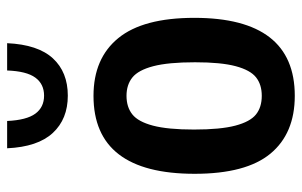

<svg xmlns="http://www.w3.org/2000/svg" viewBox="-174 -662 846 538"><g transform="rotate(-90 249.0 -393.0)"><path d="M31 -270.5Q31 -554 249.5 -554Q354.5 -554 411.2 -484.5Q468 -415 468 -271.5Q468 10 249.5 10Q144 10 87.5 -58.2Q31 -126.5 31 -270.5ZM343.5 -269.5Q343.5 -344.5 332.5 -386.5Q321.5 -428.5 301 -445Q280.5 -461.5 249.5 -461.5Q218 -461.5 197.5 -445.2Q177 -429 166 -387.5Q155 -346 155 -272.5Q155 -198 166 -156.5Q177 -115 197.2 -98.8Q217.5 -82.5 249.5 -82.5Q281 -82.5 301.2 -98.5Q321.5 -114.5 332.5 -155.5Q343.5 -196.5 343.5 -269.5ZM102.5 -796H179Q181.5 -741.5 199.5 -717Q217.5 -692.5 250 -692.5Q282.5 -692.5 300.5 -717Q318.5 -741.5 320.5 -796H397Q393 -709.5 354.5 -667.8Q316 -626 250 -626Q184.5 -626 145.5 -668Q106.5 -710 102.5 -796Z"/></g></svg>

Font: Encode Sans Condensed SemiBold
Style: Regular
Weight: 600
Width: 3
Designer: Multiple Designers
Foundry: Impallari Type
Version: Version 2.000